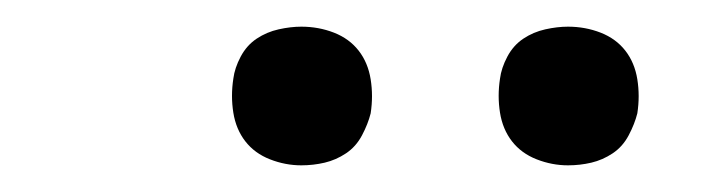

<svg xmlns="http://www.w3.org/2000/svg" viewBox="-20 -752 540 144"><path d="M406 -628Q394 -628 382.5 -632.5Q371 -637 364 -646Q357 -655 355 -667.5Q353 -680 355 -693Q356 -701 360.5 -709.5Q365 -718 372.5 -723Q380 -728 389 -730Q398 -732 406 -732Q419 -732 430.5 -727.5Q442 -723 449 -714Q456 -705 458 -692.5Q460 -680 458 -667Q456 -659 451.5 -650.5Q447 -642 439.5 -637Q432 -632 423.5 -630Q415 -628 406 -628ZM206 -628Q194 -628 182.5 -632.5Q171 -637 164 -646Q157 -655 155 -667.5Q153 -680 155 -693Q156 -701 160.5 -709.5Q165 -718 172.5 -723Q180 -728 189 -730Q198 -732 206 -732Q219 -732 230.5 -727.5Q242 -723 249 -714Q256 -705 258 -692.5Q260 -680 258 -667Q256 -659 251.5 -650.5Q247 -642 239.5 -637Q232 -632 223.5 -630Q215 -628 206 -628Z"/></svg>

Font: Iosevka Slab Light Oblique
Style: Regular
Weight: 300
Italic angle: -9°
Monospace: yes
Designer: Belleve Invis
Foundry: Belleve Invis
Version: Version 11.1.1; ttfautohint (v1.8.3)